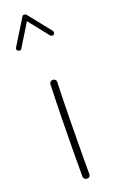

<svg xmlns="http://www.w3.org/2000/svg" viewBox="-165 -877 562 935"><g transform="rotate(-20 116.0 -410.0)"><path d="M120.6 -491.7Q127.9 -491.7 132.8 -486.3Q137.7 -481 137.2 -473.1Q135.7 -439 134.5 -390.6Q133.3 -342.3 132.6 -287.4Q131.8 -232.4 131.3 -178Q130.9 -123.5 130.6 -77.1Q130.4 -30.8 130.4 0Q130.4 17.6 112.3 17.6Q105 17.6 99.9 12.5Q94.7 7.3 94.7 0Q94.7 -30.8 95 -77.1Q95.2 -123.5 95.7 -178Q96.2 -232.4 97.2 -287.6Q98.1 -342.8 99.4 -391.6Q100.6 -440.4 102.1 -475.1Q102.1 -482.4 107.4 -487.3Q112.8 -492.2 120.6 -491.7ZM10.3 -683.1Q-0.5 -689.5 5.9 -700.7L86.9 -832Q90.8 -838.4 97.9 -837.9Q105 -837.4 108.4 -833.5L202.1 -715.8Q205.6 -711.9 204.8 -706.3Q204.1 -700.7 200.2 -697.3Q196.3 -693.8 190.7 -694.8Q185.1 -695.8 181.6 -699.7L99.6 -803.2L28.3 -687Q21 -675.8 10.3 -683.1Z"/></g></svg>

Font: Mikhak ExtraLight
Style: Regular
Weight: 200
Designer: Amin Abedi
Version: Version 3.3